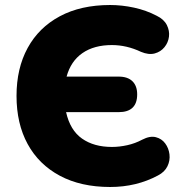

<svg xmlns="http://www.w3.org/2000/svg" viewBox="-20 -736 728 767"><path d="M420 11Q303 11 219 -34Q135 -79 90.5 -160.5Q46 -242 46 -353Q46 -463 90.5 -544.5Q135 -626 219 -671Q303 -716 420 -716Q467 -716 515.5 -705.5Q564 -695 606 -673Q635 -659 646.5 -636Q658 -613 655 -589.5Q652 -566 637 -547.5Q622 -529 598 -522.5Q574 -516 543 -529Q486 -556 427 -556Q356 -556 309.5 -524Q263 -492 246 -430H454Q490 -430 509 -411.5Q528 -393 528 -359Q528 -288 454 -288H244Q260 -216 307.5 -182.5Q355 -149 427 -149Q457 -149 488.5 -156Q520 -163 548 -178Q579 -194 602.5 -188Q626 -182 640 -163Q654 -144 657 -119.5Q660 -95 649 -72Q638 -49 611 -35Q525 11 420 11Z"/></svg>

Font: Chiron GoRound TC H
Style: Regular
Weight: 900
Designer: Ryoko NISHIZUKA 西塚涼子 (kana, bopomofo & ideographs); Paul D. Hunt (Latin, Greek & Cyrillic); Sandoll Communications 산돌커뮤니
Foundry: Adobe
Version: Version 1.000;hotconv 1.1.1;makeotfexe 2.6.0